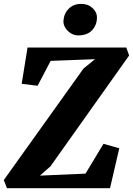

<svg xmlns="http://www.w3.org/2000/svg" viewBox="-38 -994 702 1014"><path d="M-1 0 -18 -43 403 -632 464 -681.5 229.5 -672.5 160.5 -541 76.5 -551.5 107.5 -743H629L644 -701L228.5 -115.5L173 -66.5L413.5 -77L508.5 -234.5L592 -211L543 0ZM374 -807Q354.5 -807 336.2 -818.2Q318 -829.5 307 -847.2Q296 -865 297 -884Q299.5 -922 324.8 -947.8Q350 -973.5 391 -973.5Q427.5 -973.5 451.2 -951Q475 -928.5 474 -900Q473.5 -861.5 448.2 -834.2Q423 -807 374 -807Z"/></svg>

Font: Merriweather Black
Style: Italic
Weight: 900
Italic angle: -7.8°
Designer: Eben Sorkin
Foundry: Eben Sorkin
Version: Version 2.200;gftools[0.9.31]